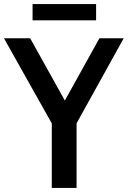

<svg xmlns="http://www.w3.org/2000/svg" viewBox="-44 -929 632 949"><path d="M212 0V-319L-24.5 -740H105L276.5 -432L447.5 -740H567.5L334.5 -319.5V0ZM117 -828.5V-909H431V-828.5Z"/></svg>

Font: Encode Sans Cnd SmBold
Style: Regular
Weight: 600
Width: 3
Designer: Multiple Designers
Foundry: Impallari Type
Version: Version 3.002; ttfautohint (v1.8.3) -l 8 -r 50 -G 200 -x 14 